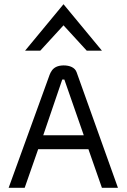

<svg xmlns="http://www.w3.org/2000/svg" viewBox="-20 -890 602 910"><path d="M99 -650H171L281 -770L391 -650H463L281 -870ZM539 0 343 -548C335 -570 311 -580 281 -580C224 -579 218 -542 207 -513L21 0H97L161 -183H399L463 0ZM185 -249 275 -513H285L377 -249Z"/></svg>

Font: Charger
Style: Regular
Weight: 400
Designer: Jasper
Foundry: Cannot Into Space Fonts
Version: Version 0.98